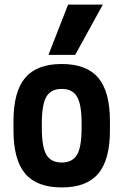

<svg xmlns="http://www.w3.org/2000/svg" viewBox="-20 -810 540 840"><path d="M250 10Q141 10 90 -50.5Q39 -111 39 -240V-280Q39 -409 90 -469.5Q141 -530 250 -530Q359 -530 410 -469.5Q461 -409 461 -280V-240Q461 -111 410 -50.5Q359 10 250 10ZM250 -99Q297 -99 317 -133Q337 -167 337 -249V-271Q337 -353 317 -387Q297 -421 250 -421Q203 -421 183 -387Q163 -353 163 -271V-249Q163 -167 183 -133Q203 -99 250 -99ZM309 -570H192L278 -790H430Z"/></svg>

Font: M PLUS Code Latin SemiBold
Style: Regular
Weight: 600
Designer: Coji Morishita
Foundry: UNDERFOREST DESIGN
Version: Version 1.002; ttfautohint (v1.8.3)